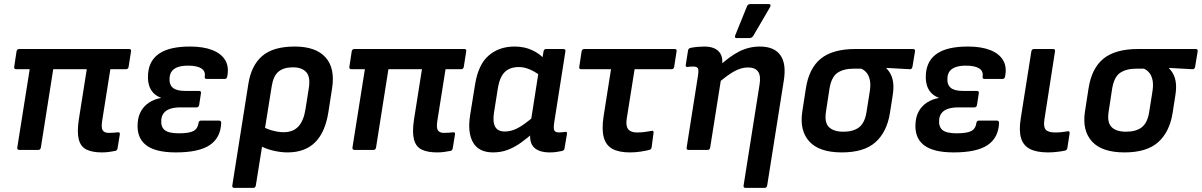

<svg xmlns="http://www.w3.org/2000/svg" viewBox="-20 -731 5859 936"><path d="M476.9 12Q429.9 12 401.5 -2Q373.1 -16 364 -51.6Q354.8 -87.2 364.5 -149.7L403 -393.6H239.5L179.2 -11.7Q176.9 0 166.2 0H73.9Q68.9 0 66.1 -3.3Q63.2 -6.7 64.2 -11.7L124.8 -393.6H58.5Q53.5 -393.6 50.8 -396.9Q48.2 -400.2 49.2 -405.3L60.6 -480.4Q62.9 -492.1 74.3 -492.1H609.4Q620.7 -492.1 618.7 -480.4L607 -405.3Q605 -393.6 593.9 -393.6H518L477.8 -140.5Q472.8 -107.8 480.8 -95.5Q488.8 -83.2 510.4 -83.2Q520.8 -83.2 532.3 -84Q543.7 -84.9 554.4 -85.9Q565.8 -87.5 564.1 -75.9L553 -7.4Q550.7 3.6 540.7 4.9Q528 7.6 511 9.8Q494 12 476.9 12Z M837.1 12Q736 12 690.4 -24.8Q644.9 -61.6 651.4 -133.9Q654.1 -166.2 668.3 -190.6Q682.4 -215 707.1 -231.2Q731.8 -247.4 763.9 -253.1L764.2 -254.7Q729.6 -267.4 713.5 -298.2Q697.5 -329 702.1 -374.2Q708.1 -438.6 758.5 -471.4Q808.9 -504.1 906.1 -504.1Q971.6 -504.1 1015.3 -486.9Q1059.1 -469.7 1078.2 -437.2Q1097.4 -404.6 1087.7 -357.9Q1085.7 -346.2 1075.6 -346.2H987.9Q976.2 -346.2 978.2 -357.6Q982.5 -384.1 961.3 -397.6Q940 -411 896.5 -411Q869.2 -411 849.4 -404.7Q829.6 -398.4 818.9 -385.4Q808.1 -372.4 806.7 -351.5Q804.1 -319.6 821.9 -303.7Q839.6 -287.8 882.7 -287.8H949.6Q962 -287.8 959.6 -276.1L950.9 -219.2Q948.9 -207.5 937.9 -207.5H859Q831.4 -207.5 811.2 -201.1Q790.9 -194.6 779.7 -181.4Q768.4 -168.3 766.4 -148.4Q763.1 -113.2 782.5 -97.2Q802 -81.1 851.8 -81.1Q902.1 -81.1 923.1 -92.4Q944.2 -103.6 947.9 -131.5Q949.6 -143.2 960.3 -143.2H1047Q1058.4 -143.2 1058.4 -131.5Q1055.4 -59.3 1002.5 -23.7Q949.6 12 837.1 12Z M1121.8 185Q1116.8 185 1114.1 181.7Q1111.4 178.3 1112.4 173.3L1190.8 -322.4Q1205.1 -412.4 1258.5 -458.2Q1311.9 -504.1 1416.7 -504.1Q1519.8 -504.1 1567.1 -451.2Q1614.3 -398.3 1599 -301L1581.3 -187Q1566 -86.6 1516.3 -37.3Q1466.7 12 1381.7 12Q1346 12 1306.7 2Q1267.4 -8 1244.7 -23.3L1256.4 -116.4Q1278.7 -102.4 1308.4 -94.5Q1338.1 -86.5 1362.4 -86.5Q1409.2 -86.5 1435.1 -114.9Q1461 -143.3 1469.7 -201.4L1485.3 -300.3Q1494.3 -355.7 1473 -379.3Q1451.8 -402.8 1408 -402.8Q1363.5 -402.8 1338.1 -382.1Q1312.7 -361.3 1304.7 -311.2L1227.1 173.3Q1225.1 185 1214.1 185Z M2110.9 12Q2063.9 12 2035.5 -2Q2007.1 -16 1998 -51.6Q1988.8 -87.2 1998.5 -149.7L2037 -393.6H1873.5L1813.2 -11.7Q1810.9 0 1800.2 0H1707.9Q1702.9 0 1700.1 -3.3Q1697.2 -6.7 1698.2 -11.7L1758.8 -393.6H1692.5Q1687.5 -393.6 1684.8 -396.9Q1682.2 -400.2 1683.2 -405.3L1694.6 -480.4Q1696.9 -492.1 1708.3 -492.1H2243.4Q2254.7 -492.1 2252.7 -480.4L2241 -405.3Q2239 -393.6 2227.9 -393.6H2152L2111.8 -140.5Q2106.8 -107.8 2114.8 -95.5Q2122.8 -83.2 2144.4 -83.2Q2154.8 -83.2 2166.3 -84Q2177.7 -84.9 2188.4 -85.9Q2199.8 -87.5 2198.1 -75.9L2187 -7.4Q2184.7 3.6 2174.7 4.9Q2162 7.6 2145 9.8Q2128 12 2110.9 12Z M2383.8 12Q2314.4 12 2286.4 -36Q2258.4 -83.9 2271.8 -169.6L2296.1 -319.9Q2311.8 -417 2362.6 -460.5Q2413.3 -504.1 2488.4 -504.1Q2536.7 -504.1 2574.2 -486.4Q2611.7 -468.7 2632.7 -444.2L2621.3 -355.9Q2596.7 -376.9 2567.1 -390.6Q2537.6 -404.2 2509.7 -404.2Q2480.1 -404.2 2459.4 -393.4Q2438.6 -382.7 2425.7 -359.8Q2412.8 -336.9 2406.8 -299.3L2388.2 -181.6Q2381.2 -136.1 2394 -113Q2406.7 -89.9 2441.3 -89.9Q2462.9 -89.9 2485.2 -98.2Q2507.4 -106.5 2534.3 -125.3Q2561.2 -144 2595.4 -174.9L2585.4 -88.3Q2551.6 -58.4 2519.8 -35.6Q2488 -12.7 2455.1 -0.4Q2422.2 12 2383.8 12ZM2660.7 12Q2607.3 12 2583 -12.6Q2558.6 -37.1 2566 -88.8L2569.3 -111.2L2567.9 -139.1L2608.3 -397.7L2622 -434.8L2629.7 -480.4Q2630.7 -486.1 2633.8 -489.1Q2637 -492.1 2642 -492.1H2726.2Q2738.6 -492.1 2736.3 -480.4L2681.6 -132.7Q2677.3 -102.1 2683.1 -93.8Q2688.9 -85.5 2704.2 -85.5Q2713.2 -85.5 2721.1 -86.3Q2729.1 -87.2 2735.1 -88.2Q2746.1 -89.9 2743.8 -77.2L2732 -7.4Q2731 2.9 2718.3 5.3Q2704.9 8 2691.5 10Q2678.1 12 2660.7 12Z M3050.9 12Q2997.2 12 2965.5 -5.3Q2933.8 -22.7 2923.3 -61.6Q2912.8 -100.5 2922.5 -164.1L2958.7 -393.6H2813.9Q2801.5 -393.6 2803.9 -405.3L2815.3 -480.4Q2817.6 -492.1 2828.3 -492.1H3268.3Q3280.6 -492.1 3278.3 -480.4L3266.6 -405.3Q3264.6 -393.6 3253.5 -393.6H3073.7L3035.2 -151.7Q3029.9 -117.1 3042.5 -101.1Q3055.1 -85.2 3085.1 -85.2Q3105.4 -85.2 3124.1 -87.7Q3142.7 -90.2 3157.4 -93.2Q3167.7 -94.9 3166 -83.2L3156.6 -12.4Q3155.3 -3 3144.9 0Q3127.6 4.3 3102.8 8.1Q3078 12 3050.9 12Z M3615 185Q3603 185 3605 173.3L3682.9 -319.1Q3689.9 -362.3 3675.3 -382.3Q3660.7 -402.2 3625.8 -402.2Q3593.3 -402.2 3557.9 -382.4Q3522.4 -362.7 3471.7 -317.9L3481 -404.4Q3536 -456.1 3583.8 -480.1Q3631.7 -504.1 3683.7 -504.1Q3754.7 -504.1 3784.6 -461.7Q3814.6 -419.4 3800.6 -335.4L3720 173.3Q3717.6 185 3707.6 185ZM3337.5 0Q3325.1 0 3327.4 -11.7L3382.7 -362.3Q3387 -390.6 3381.9 -398.6Q3376.8 -406.6 3359.5 -406.6Q3353.1 -406.6 3346 -406.1Q3338.9 -405.6 3331.9 -404.6Q3326.2 -403.6 3324.2 -407.1Q3322.2 -410.6 3323.2 -415.6L3334.3 -485.3Q3335.6 -491.3 3338.6 -493.9Q3341.7 -496.4 3348.4 -498Q3363.7 -501.1 3381.6 -502.6Q3399.5 -504.1 3413.2 -504.1Q3461.3 -504.1 3484 -480Q3506.7 -456 3499.7 -411.2L3496.4 -389.5L3496.4 -353.6L3442.1 -11.7Q3440.1 0 3429.1 0ZM3570.6 -545.3Q3564.5 -545.3 3563.4 -549.5Q3562.2 -553.7 3564.5 -559.4L3621.3 -699.6Q3624 -706.7 3628.7 -709Q3633.4 -711.3 3640.1 -711.3H3727.7Q3734.3 -711.3 3736 -706.7Q3737.7 -702 3734 -696.3L3652.7 -557Q3646 -545.3 3632.6 -545.3Z M4084.1 12Q3974 12 3925.6 -41.1Q3877.1 -94.1 3891.1 -186.6L3908.4 -298.5Q3923.4 -398 3981.4 -445Q4039.3 -492.1 4150.3 -492.1H4430.3Q4442.6 -492.1 4440.6 -480.4L4428.2 -405.3Q4427.2 -400.2 4424.2 -396.7Q4421.2 -393.2 4415.5 -393.6L4301 -399.9V-397.9Q4313.7 -385.6 4322.7 -367.8Q4331.7 -350 4334.5 -325Q4337.3 -300 4331.7 -265L4318.4 -179.9Q4303.7 -87.7 4248.1 -37.9Q4192.5 12 4084.1 12ZM4091.2 -88.9Q4139.7 -88.9 4167.8 -110.3Q4195.8 -131.8 4204.1 -184L4219 -277.8Q4225.4 -314.4 4221.1 -337.8Q4216.7 -361.3 4205.5 -375.4Q4194.2 -389.5 4178.6 -396.2H4141Q4092.5 -396.2 4062.6 -375.9Q4032.7 -355.6 4023.4 -296.7L4006.5 -185.7Q3998.5 -133.5 4021.4 -111.2Q4044.3 -88.9 4091.2 -88.9Z M4629.1 12Q4528 12 4482.4 -24.8Q4436.9 -61.6 4443.4 -133.9Q4446.1 -166.2 4460.3 -190.6Q4474.4 -215 4499.1 -231.2Q4523.8 -247.4 4555.9 -253.1L4556.2 -254.7Q4521.6 -267.4 4505.5 -298.2Q4489.5 -329 4494.1 -374.2Q4500.1 -438.6 4550.5 -471.4Q4600.9 -504.1 4698.1 -504.1Q4763.6 -504.1 4807.3 -486.9Q4851.1 -469.7 4870.2 -437.2Q4889.4 -404.6 4879.7 -357.9Q4877.7 -346.2 4867.6 -346.2H4779.9Q4768.2 -346.2 4770.2 -357.6Q4774.5 -384.1 4753.3 -397.6Q4732 -411 4688.5 -411Q4661.2 -411 4641.4 -404.7Q4621.6 -398.4 4610.9 -385.4Q4600.1 -372.4 4598.7 -351.5Q4596.1 -319.6 4613.9 -303.7Q4631.6 -287.8 4674.7 -287.8H4741.6Q4754 -287.8 4751.6 -276.1L4742.9 -219.2Q4740.9 -207.5 4729.9 -207.5H4651Q4623.4 -207.5 4603.2 -201.1Q4582.9 -194.6 4571.7 -181.4Q4560.4 -168.3 4558.4 -148.4Q4555.1 -113.2 4574.5 -97.2Q4594 -81.1 4643.8 -81.1Q4694.1 -81.1 4715.1 -92.4Q4736.2 -103.6 4739.9 -131.5Q4741.6 -143.2 4752.3 -143.2H4839Q4850.4 -143.2 4850.4 -131.5Q4847.4 -59.3 4794.5 -23.7Q4741.6 12 4629.1 12Z M5088.9 12Q5034.2 12 5001.7 -4.4Q4969.2 -20.7 4957.8 -57.3Q4946.5 -93.9 4956.2 -154.1L5007.8 -480.4Q5009.8 -492.1 5021.5 -492.1H5113.7Q5125.1 -492.1 5123.1 -480.4L5071.5 -148.4Q5065.8 -112.8 5077.9 -99Q5090.1 -85.2 5124 -85.2Q5139.7 -85.2 5155.8 -86.8Q5172 -88.5 5184.6 -90.9Q5196 -93.2 5194.3 -80.2L5183.3 -9.1Q5181.6 1.3 5171.6 3.3Q5156.2 6.6 5133.6 9.3Q5111 12 5088.9 12Z M5462.1 12Q5352 12 5303.6 -41.1Q5255.1 -94.1 5269.1 -186.6L5286.4 -298.5Q5301.4 -398 5359.4 -445Q5417.3 -492.1 5528.3 -492.1H5808.3Q5820.6 -492.1 5818.6 -480.4L5806.2 -405.3Q5805.2 -400.2 5802.2 -396.7Q5799.2 -393.2 5793.5 -393.6L5679 -399.9V-397.9Q5691.7 -385.6 5700.7 -367.8Q5709.7 -350 5712.5 -325Q5715.3 -300 5709.7 -265L5696.4 -179.9Q5681.7 -87.7 5626.1 -37.9Q5570.5 12 5462.1 12ZM5469.2 -88.9Q5517.7 -88.9 5545.8 -110.3Q5573.8 -131.8 5582.1 -184L5597 -277.8Q5603.4 -314.4 5599.1 -337.8Q5594.7 -361.3 5583.5 -375.4Q5572.2 -389.5 5556.6 -396.2H5519Q5470.5 -396.2 5440.6 -375.9Q5410.7 -355.6 5401.4 -296.7L5384.5 -185.7Q5376.5 -133.5 5399.4 -111.2Q5422.3 -88.9 5469.2 -88.9Z"/></svg>

Font: Sofia Sans Hairline
Style: Italic
Weight: 1
Italic angle: -9°
Designer: Botio Nikoltchev, Ani Petrova
Foundry: lettersoup
Version: Version 4.102